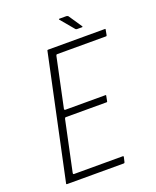

<svg xmlns="http://www.w3.org/2000/svg" viewBox="-148 -887 790 973"><g transform="rotate(-20 247.5 -400.5)"><path d="M43 0Q40 0 39 -1Q38 -2 39 -5L180 -668Q180 -673 186 -673H491Q494 -673 494.5 -672Q495 -671 494 -668L489 -641Q488 -639 487.5 -637.5Q487 -636 484 -636H222Q217 -636 216 -634Q215 -632 214 -629L158 -364Q157 -362 158.5 -359.5Q160 -357 163 -357H379Q382 -357 382.5 -356Q383 -355 382 -352L377 -326Q377 -324 376 -322.5Q375 -321 372 -321H154Q150 -321 148.5 -319.5Q147 -318 146 -314L89 -45Q88 -41 88.5 -38.5Q89 -36 94 -36H356Q359 -36 359.5 -35Q360 -34 360 -31L354 -5Q353 -2 352 -1Q351 0 348 0ZM358 -721Q356 -721 354.5 -722Q353 -723 351 -724L290 -797Q289 -799 290 -800Q291 -801 292 -801H330Q333 -801 335 -800Q337 -799 340 -797L388 -726Q389 -724 389 -722.5Q389 -721 385 -721Z"/></g></svg>

Font: Glory ExtraLight
Style: Italic
Weight: 250
Italic angle: -12°
Version: Version 1.011